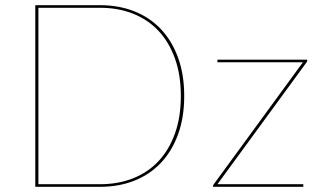

<svg xmlns="http://www.w3.org/2000/svg" viewBox="-20 -720 1241 740"><path d="M116 0ZM690 -350Q690 -267 666.2 -202Q642.5 -137 599.8 -92Q557 -47 497.5 -23.5Q438 0 366 0H116V-700H366Q438 -700 497.5 -676.5Q557 -653 599.8 -608Q642.5 -563 666.2 -498Q690 -433 690 -350ZM677 -350Q677 -431.5 654.2 -494.8Q631.5 -558 590.5 -601.5Q549.5 -645 492.2 -667.5Q435 -690 366 -690H128V-10H366Q435 -10 492.2 -32.5Q549.5 -55 590.5 -98.5Q631.5 -142 654.2 -205.2Q677 -268.5 677 -350ZM1164 -485Q1164 -483.5 1163.2 -482.5Q1162.5 -481.5 1161 -479L818 -10H1149V0H801V-3Q801 -5.5 801.8 -6.5Q802.5 -7.5 804 -10L1147.5 -480H818V-490H1164Z"/></svg>

Font: Lato Hairline
Style: Regular
Weight: 100
Designer: Lukasz Dziedzic
Foundry: tyPoland Lukasz Dziedzic
Version: Version 2.007; 2014-02-27